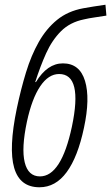

<svg xmlns="http://www.w3.org/2000/svg" viewBox="-20 -782 470 812"><path d="M147 10Q64 10 40 -72Q16 -154 51 -323Q68 -404 90 -476Q112 -548 144 -604.5Q176 -661 221.5 -698Q267 -735 332 -747Q352 -751 376 -754.5Q400 -758 426 -762L430 -716Q400 -711 378 -708Q356 -705 335 -700Q276 -688 238 -650Q200 -612 175 -556.5Q150 -501 129 -435H132Q180 -514 246 -514Q317 -514 339.5 -440Q362 -366 335 -241Q309 -118 262 -54Q215 10 147 10ZM149 -36Q239 -36 284 -246Q331 -469 230 -469Q185 -469 150 -417Q115 -365 94 -268Q70 -155 84.5 -95.5Q99 -36 149 -36Z"/></svg>

Font: Noto Sans ExtraCondensed Light
Style: Italic
Weight: 300
Width: 2
Italic angle: -12°
Designer: Monotype Design Team
Foundry: Monotype Imaging Inc.
Version: Version 2.013; ttfautohint (v1.8.4.7-5d5b)